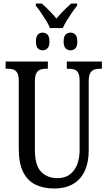

<svg xmlns="http://www.w3.org/2000/svg" viewBox="-20 -1065 613 1095"><path d="M265 -905Q257 -925 243 -948Q229 -971 213 -994Q197 -1017 184 -1033V-1045H218Q232 -1033 247.5 -1018Q263 -1003 277 -988Q291 -973 302 -959Q313 -973 327 -988Q341 -1003 356.5 -1018Q372 -1033 386 -1045H420V-1033Q407 -1017 391 -994Q375 -971 361 -948Q347 -925 338 -905ZM223 -778Q207 -778 196 -789Q185 -800 185 -828Q185 -857 196 -868Q207 -879 223 -879Q239 -879 250.5 -868Q262 -857 262 -828Q262 -800 250.5 -789Q239 -778 223 -778ZM383 -778Q366 -778 354.5 -789Q343 -800 343 -828Q343 -857 354.5 -868Q366 -879 383 -879Q398 -879 409.5 -868Q421 -857 421 -828Q421 -800 409.5 -789Q398 -778 383 -778ZM288 10Q227 10 181.5 -12.5Q136 -35 111.5 -85Q87 -135 87 -216V-605Q87 -635 78.5 -649.5Q70 -664 56 -668.5Q42 -673 23 -673H12V-714H253V-673H243Q224 -673 210 -668Q196 -663 187.5 -648Q179 -633 179 -601V-210Q179 -122 214.5 -85.5Q250 -49 307 -49Q351 -49 378.5 -70Q406 -91 420 -127Q434 -163 434 -208V-605Q434 -635 426 -649.5Q418 -664 404 -668.5Q390 -673 371 -673H361V-714H561V-673H550Q531 -673 517 -668Q503 -663 494.5 -648Q486 -633 486 -601V-206Q486 -140 464 -91.5Q442 -43 398 -16.5Q354 10 288 10Z"/></svg>

Font: Noto Serif ExtraCondensed
Style: Regular
Weight: 400
Width: 2
Designer: Monotype Design Team
Foundry: Monotype Imaging Inc.
Version: Version 2.013